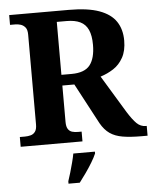

<svg xmlns="http://www.w3.org/2000/svg" viewBox="-61 -765 838 1037"><g transform="rotate(-5 358.0 -246.5)"><path d="M28 0V-53H56Q72 -53 87 -57Q102 -61 111.5 -74Q121 -87 121 -113V-600Q121 -627 110.5 -639.5Q100 -652 85.5 -656.5Q71 -661 56 -661H28V-714H352Q454 -714 516 -691.5Q578 -669 606.5 -626.5Q635 -584 635 -523Q635 -468 614.5 -431Q594 -394 561.5 -373Q529 -352 491 -340L614 -137Q641 -94 662 -73.5Q683 -53 711 -53H716V0H683Q623 0 581.5 -7Q540 -14 512 -33.5Q484 -53 463 -90L346 -310H281V-113Q281 -87 289.5 -74Q298 -61 312 -57Q326 -53 343 -53H363V0ZM336 -368Q407 -368 436 -405Q465 -442 465 -515Q465 -565 451 -596Q437 -627 408 -641Q379 -655 334 -655H281V-368ZM268 208Q275 188 282.5 162Q290 136 297 109.5Q304 83 308 61H425V71Q416 92 400 118.5Q384 145 365 172Q346 199 329 221H268Z"/></g></svg>

Font: Noto Rashi Hebrew
Style: Bold
Weight: 700
Version: Version 1.006